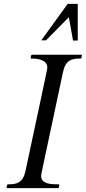

<svg xmlns="http://www.w3.org/2000/svg" viewBox="-20 -971 443 991"><path d="M305.2 -599.1C318.4 -661.1 349.6 -668.9 395.5 -668.9C398.9 -668.9 399.9 -670.9 400.4 -672.9L402.8 -684.6C402.8 -688 401.9 -688.5 399.9 -688.5H145.5C142.1 -688.5 141.1 -687 140.6 -684.6L138.2 -672.9C138.2 -669.4 139.2 -668.9 141.1 -668.9C177.7 -668.9 224.1 -661.6 224.1 -622.6C224.1 -611.3 223.6 -614.7 111.8 -89.4C98.6 -27.3 67.4 -19.5 21.5 -19.5C18.1 -19.5 17.1 -17.1 16.6 -15.6L14.2 -3.9C14.2 -2.4 14.2 0 17.6 0H279.3C283.2 0 283.2 -2 283.7 -3.9L286.1 -15.6C286.1 -19 285.2 -19.5 283.2 -19.5C245.6 -19.5 192.4 -20.5 192.4 -62.5C192.4 -67.4 192.9 -72.3 194.3 -78.1ZM335.4 -882.3 356.9 -761.7H381.3V-951.2H329.6L192.9 -762.7H217.3Z"/></svg>

Font: Cardo
Style: Italic
Weight: 400
Designer: David J. Perry
Foundry: David J. Perry
Version: Version 0.99